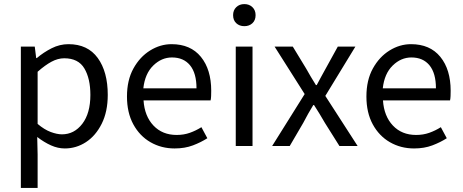

<svg xmlns="http://www.w3.org/2000/svg" viewBox="-20 -714 2262 939"><path d="M82 205V-486H150L157 -430H160Q193 -458 232.5 -478Q272 -498 315 -498Q409 -498 458 -430.5Q507 -363 507 -250Q507 -168 477.5 -109Q448 -50 400.5 -19Q353 12 297 12Q263 12 229.5 -3Q196 -18 162 -44L164 41V205ZM283 -57Q343 -57 382.5 -108.5Q422 -160 422 -250Q422 -330 392.5 -379.5Q363 -429 294 -429Q263 -429 231.5 -412Q200 -395 164 -363V-108Q197 -80 228 -68.5Q259 -57 283 -57Z M834 12Q769 12 716 -18.5Q663 -49 632 -106Q601 -163 601 -242Q601 -322 632.5 -379Q664 -436 714 -467Q764 -498 819 -498Q912 -498 962.5 -436Q1013 -374 1013 -270Q1013 -257 1012.5 -244.5Q1012 -232 1010 -223H682Q687 -146 730.5 -100Q774 -54 844 -54Q879 -54 908.5 -64.5Q938 -75 965 -92L994 -38Q963 -18 923.5 -3Q884 12 834 12ZM681 -282H941Q941 -356 909.5 -394.5Q878 -433 821 -433Q770 -433 729.5 -393.5Q689 -354 681 -282Z M1133 0V-486H1215V0ZM1175 -586Q1151 -586 1135.5 -600.5Q1120 -615 1120 -640Q1120 -664 1135.5 -679Q1151 -694 1175 -694Q1199 -694 1214.5 -679Q1230 -664 1230 -640Q1230 -615 1214.5 -600.5Q1199 -586 1175 -586Z M1311 0 1470 -254 1323 -486H1412L1477 -379Q1488 -360 1500 -339Q1512 -318 1525 -298H1529Q1540 -318 1551 -339Q1562 -360 1573 -379L1632 -486H1718L1571 -245L1729 0H1640L1569 -113Q1556 -135 1543 -157Q1530 -179 1516 -200H1512Q1499 -179 1487 -157.5Q1475 -136 1463 -113L1397 0Z M2005 12Q1940 12 1887 -18.5Q1834 -49 1803 -106Q1772 -163 1772 -242Q1772 -322 1803.5 -379Q1835 -436 1885 -467Q1935 -498 1990 -498Q2083 -498 2133.5 -436Q2184 -374 2184 -270Q2184 -257 2183.5 -244.5Q2183 -232 2181 -223H1853Q1858 -146 1901.5 -100Q1945 -54 2015 -54Q2050 -54 2079.5 -64.5Q2109 -75 2136 -92L2165 -38Q2134 -18 2094.5 -3Q2055 12 2005 12ZM1852 -282H2112Q2112 -356 2080.5 -394.5Q2049 -433 1992 -433Q1941 -433 1900.5 -393.5Q1860 -354 1852 -282Z"/></svg>

Font: .
Style: 
Weight: 400
Designer: Paul D. Hunt, Dalton Maag
Foundry: Dalton Maag Ltd
Version: Version 1.200